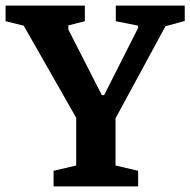

<svg xmlns="http://www.w3.org/2000/svg" viewBox="-35 -668 682 688"><path d="M157 0V-56L238 -75V-246L50 -576L-15 -592V-648H269V-592L210 -577V-562L330 -327H338L460 -568V-576L380 -592V-648H627V-593L558 -574L379 -244V-75L460 -56V0Z"/></svg>

Font: Faustina Light
Style: Bold
Weight: 700
Version: Version 1.200